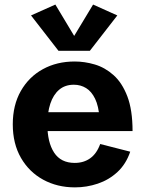

<svg xmlns="http://www.w3.org/2000/svg" viewBox="-20 -810 637 843"><path d="M309.1 12.7Q231.4 12.7 169.7 -21Q107.9 -54.7 72 -116.9Q36.1 -179.2 36.1 -264.2Q36.1 -348.6 71.5 -410.6Q106.9 -472.7 168.2 -506.3Q229.5 -540 308.1 -540Q351.6 -540 396.2 -526.9Q440.9 -513.7 478.5 -480.2Q516.1 -446.8 539.1 -387Q562 -327.1 562 -234.4H129.4V-317.4H432.1L417 -291.5Q413.1 -344.2 397.5 -376.5Q381.8 -408.7 357.9 -423.3Q334 -438 304.2 -438Q265.6 -438 239.7 -416Q213.9 -394 200.9 -354.7Q188 -315.4 188 -263.7Q188 -185.5 217.5 -140.1Q247.1 -94.7 308.1 -94.7Q347.7 -94.7 376.2 -115.2Q404.8 -135.7 419.9 -177.7L551.8 -144Q533.2 -89.4 495.6 -54.7Q458 -20 409.4 -3.7Q360.8 12.7 309.1 12.7ZM223.1 -790 305.7 -652.3 388.7 -790 495.1 -742.2 374.5 -586.9H236.8L116.2 -742.2Z"/></svg>

Font: Schibsted Grotesk
Style: Bold
Weight: 700
Designer: Bakken & Baeck AS, Henrik Kongsvoll
Foundry: Schibsted ASA
Version: Version 1.100;gftools[0.9.25]